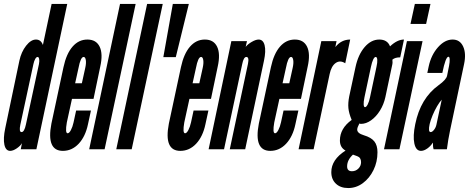

<svg xmlns="http://www.w3.org/2000/svg" viewBox="-21 -755 2372 971"><path d="M30.5 8Q45 8 63.5 -4.5Q82 -17 90 -31L84 0H163L319 -735H240L196 -527.5Q186 -555 161 -555Q135.5 -555 111 -523.8Q86.5 -492.5 77 -448L5.5 -106.5Q-5.5 -54.5 1.2 -23.2Q8 8 30.5 8ZM88 -87Q74 -87 82 -125L148 -431Q151.5 -447 157.2 -457Q163 -467 169 -467Q175 -467 177 -457Q179 -447 176 -431L110 -125Q102 -87 88 -87Z M297 8Q343 8 377 -28.2Q411 -64.5 424 -127L439 -196H364L351 -136Q346 -113 337.5 -97Q329 -81 321 -81Q307.5 -81 317 -136L343 -255H452L486 -418Q500.5 -482.5 483 -518.8Q465.5 -555 421 -555Q377 -555 345.8 -519Q314.5 -483 300 -415L239 -130Q212.5 8 297 8ZM359 -334 376 -411Q386.5 -467 402 -467Q410.5 -467 413 -451.2Q415.5 -435.5 410 -411L393 -334Z M430 0H508L665 -735H586Z M567 0H645L802 -735H723Z M805 -466H868L934 -735H853Z M891 8Q937 8 971 -28.2Q1005 -64.5 1018 -127L1033 -196H958L945 -136Q940 -113 931.5 -97Q923 -81 915 -81Q901.5 -81 911 -136L937 -255H1046L1080 -418Q1094.5 -482.5 1077 -518.8Q1059.5 -555 1015 -555Q971 -555 939.8 -519Q908.5 -483 894 -415L833 -130Q806.5 8 891 8ZM953 -334 970 -411Q980.5 -467 996 -467Q1004.5 -467 1007 -451.2Q1009.5 -435.5 1004 -411L987 -334Z M1034 0H1112L1204 -431Q1211 -467 1225 -467Q1240 -467 1233 -432L1141 0H1219L1314 -448Q1324.5 -497.5 1317.2 -526.2Q1310 -555 1287 -555Q1272.5 -555 1252.2 -543.2Q1232 -531.5 1221.5 -518L1228 -547H1149Z M1346 8Q1392 8 1426 -28.2Q1460 -64.5 1473 -127L1488 -196H1413L1400 -136Q1395 -113 1386.5 -97Q1378 -81 1370 -81Q1356.5 -81 1366 -136L1392 -255H1501L1535 -418Q1549.5 -482.5 1532 -518.8Q1514.5 -555 1470 -555Q1426 -555 1394.8 -519Q1363.5 -483 1349 -415L1288 -130Q1261.5 8 1346 8ZM1408 -334 1425 -411Q1435.5 -467 1451 -467Q1459.5 -467 1462 -451.2Q1464.5 -435.5 1459 -411L1442 -334Z M1489 0H1565L1646 -380Q1654.5 -421 1676.8 -436.5Q1699 -452 1725 -435L1750 -555Q1705 -555 1675 -517L1681 -547H1604Z M1740 196Q1780.5 196 1814 171.2Q1847.5 146.5 1867.8 105.2Q1888 64 1888 15Q1888 -20 1872 -40Q1856 -60 1819 -71Q1785.5 -81 1785.5 -99.5Q1785.5 -110 1796.5 -130.5Q1800.5 -128.5 1804.5 -128.5Q1830.5 -128.5 1856 -146.8Q1881.5 -165 1900.8 -196Q1920 -227 1928 -264L1963 -429Q1964 -433.5 1964.2 -437.2Q1964.5 -441 1963.5 -453.5Q1977 -465 2003 -465L2022 -555Q1988 -555 1951.5 -520.5Q1938.5 -555 1897 -555Q1856 -555 1823.2 -517Q1790.5 -479 1777 -416L1745 -267Q1738.5 -234 1741 -208Q1743.5 -182 1757.5 -148.5Q1698 -105.5 1698 -44.5Q1698 -9 1726.5 6.5Q1654.5 52.5 1654.5 115.5Q1654.5 152 1677.8 174Q1701 196 1740 196ZM1825 -213Q1819 -213 1818.2 -226.8Q1817.5 -240.5 1822 -262L1855 -417Q1860 -440.5 1866.2 -453.8Q1872.5 -467 1879 -467Q1886 -467 1887 -453Q1888 -439 1883 -417L1850 -262Q1846 -241.5 1838.8 -227.2Q1831.5 -213 1825 -213ZM1759 111Q1734.5 111 1734.5 86.5Q1734.5 54 1764 27L1786 35Q1805 42 1805 65Q1805 84 1791.5 97.5Q1778 111 1759 111Z M2055 -634H2134L2156 -735H2077ZM1921 0H1999L2116 -547H2037Z M2108 8Q2123 8 2140 -4Q2157 -16 2167.5 -33H2168.5Q2168 -25 2169 -15Q2170 -5 2172 0H2239Q2243 -30 2246.2 -48.8Q2249.5 -67.5 2255 -95L2326 -431Q2337.5 -485 2321.2 -520Q2305 -555 2268 -555Q2228.5 -555 2194 -516Q2159.5 -477 2147 -419L2140 -386H2216Q2232.5 -468 2247 -468Q2252.5 -468 2253.2 -455.5Q2254 -443 2250 -422L2240 -372Q2236 -352 2197 -324Q2105.5 -258 2079 -127Q2066.5 -66.5 2074.5 -29.2Q2082.5 8 2108 8ZM2157 -87Q2143 -87 2152 -128Q2157 -148.5 2167 -172.5Q2177 -196.5 2189.5 -217.8Q2202 -239 2213 -251L2186 -124Q2183 -110 2174 -98.5Q2165 -87 2157 -87Z"/></svg>

Font: League Gothic Condensed Italic
Style: Regular
Weight: 400
Width: 3
Designer: The League of Moveable Type
Version: Version 1.600; ttfautohint (v1.8.3)